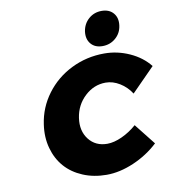

<svg xmlns="http://www.w3.org/2000/svg" viewBox="-101 -1048 1037 1146"><g transform="rotate(-10 417.5 -475.5)"><path d="M134.8 -352.1Q148.9 -452.6 209.5 -533.9Q270 -615.2 363 -661.1Q456.1 -707 563 -707Q642.6 -707 716.3 -673.6Q790 -640.1 835 -583L694.8 -440.9Q667.5 -483.4 626 -508.8Q584.5 -534.2 541 -534.2Q469.7 -534.2 414.6 -482.7Q359.4 -431.2 348.1 -354Q336.9 -276.9 377.2 -224.9Q417.5 -172.9 488.8 -172.9Q529.3 -172.9 577.9 -195.1Q626.5 -217.3 668 -253.9L769 -126Q703.1 -64.5 617.7 -27.8Q532.2 8.8 453.1 8.8Q374.5 8.8 309.6 -18.6Q244.6 -45.9 202.6 -93.8Q160.6 -141.6 142.1 -208.5Q123.5 -275.4 134.8 -352.1ZM473.1 -856Q480 -901.9 512.9 -930.9Q545.9 -960 591.8 -960Q637.7 -960 662.6 -930.9Q687.5 -901.9 681.2 -856Q675.3 -810.5 641.6 -781.2Q607.9 -752 562 -752Q516.6 -752 491.9 -781Q467.3 -810.1 473.1 -856Z"/></g></svg>

Font: Trueno ExtraBold
Style: Italic
Weight: 800
Designer: Julieta Ulanovsky
Foundry: Julieta Ulanovsky
Version: Version 3.001b | FøM Fix